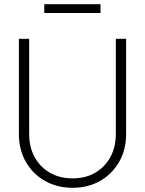

<svg xmlns="http://www.w3.org/2000/svg" viewBox="-20 -883 690 915"><path d="M326 12Q253 12 195 -20.5Q137 -53 103.5 -111Q70 -169 70 -245V-698H119V-245Q119 -182 145 -134.5Q171 -87 217.5 -60Q264 -33 326 -33Q388 -33 434 -60Q480 -87 506 -134.5Q532 -182 532 -245V-698H581V-245Q581 -169 547.5 -111Q514 -53 456.5 -20.5Q399 12 326 12ZM191 -821V-863H459V-821Z"/></svg>

Font: Azeret Mono Thin Thin
Style: Regular
Weight: 250
Version: Version 1.002